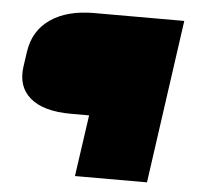

<svg xmlns="http://www.w3.org/2000/svg" viewBox="-44 -586 666 632"><g transform="rotate(5 289.0 -270.0)"><path d="M540 -540 464 0H226L255 -203H195Q104 -203 60 -240.5Q16 -278 26 -346L33 -394Q43 -464 98 -502Q153 -540 242 -540Z"/></g></svg>

Font: Pathway Extreme SemiCondensed Black
Style: Italic
Weight: 900
Width: 4
Italic angle: -8°
Version: Version 1.001;gftools[0.9.26]